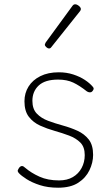

<svg xmlns="http://www.w3.org/2000/svg" viewBox="-20 -856 519 895"><path d="M251 19Q203 19 166 7Q129 -5 104 -21Q79 -37 68 -49Q61 -57 63 -62.5Q65 -68 70 -75Q76 -82 82.5 -82Q89 -82 96 -75Q125 -50 164 -32.5Q203 -15 255 -15Q293 -15 319.5 -30.5Q346 -46 360.5 -73Q375 -100 375 -133Q375 -171 354.5 -191.5Q334 -212 302 -224Q270 -236 234.5 -246Q199 -256 167 -270.5Q135 -285 114.5 -311.5Q94 -338 94 -384Q94 -422 113 -452.5Q132 -483 168 -501Q204 -519 254 -519Q290 -519 321 -509Q352 -499 375.5 -483.5Q399 -468 413 -451Q418 -445 416 -439.5Q414 -434 409 -429Q405 -425 398 -425.5Q391 -426 385 -430Q351 -457 321.5 -471Q292 -485 251 -485Q190 -485 160.5 -457.5Q131 -430 131 -386Q131 -348 151.5 -326.5Q172 -305 204 -293Q236 -281 272.5 -271Q309 -261 341 -246.5Q373 -232 393.5 -206Q414 -180 414 -134Q414 -98 397 -62.5Q380 -27 344.5 -4Q309 19 251 19ZM208 -630Q203 -630 196 -636Q189 -642 189 -648Q189 -650 190.5 -652.5Q192 -655 193 -658L318 -829Q321 -833 324 -834.5Q327 -836 331 -836Q336 -836 342 -832.5Q348 -829 352.5 -824Q357 -819 357 -814Q357 -811 356 -809Q355 -807 353 -804L219 -636Q215 -630 208 -630Z"/></svg>

Font: Playwrite BR Thin
Style: Regular
Weight: 250
Version: Version 1.003